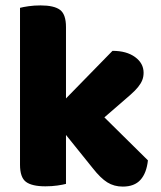

<svg xmlns="http://www.w3.org/2000/svg" viewBox="-20 -681 595 710"><path d="M224 -1Q213 2 192.5 5Q172 8 148 8Q98 8 76 -8.5Q54 -25 54 -72V-652Q65 -655 85.5 -658Q106 -661 130 -661Q180 -661 202 -644.5Q224 -628 224 -581V-317L396 -493Q448 -493 479.5 -470Q511 -447 511 -412Q511 -397 506 -384.5Q501 -372 490.5 -359Q480 -346 463.5 -331.5Q447 -317 425 -298L366 -247L527 -88Q522 -41 499.5 -16Q477 9 434 9Q402 9 377 -6.5Q352 -22 323 -59L224 -182V-1Z"/></svg>

Font: Baloo Thambi 2 ExtraBold
Style: Regular
Weight: 800
Designer: Aadarsh Rajan and Ek Type
Foundry: Ek Type
Version: Version 1.640;hotconv 1.0.111;makeotfexe 2.5.65597; ttfautoh